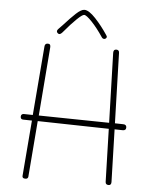

<svg xmlns="http://www.w3.org/2000/svg" viewBox="-61 -967 805 1021"><g transform="rotate(5 342.0 -456.0)"><path d="M624 -313Q624 -297 607 -297L563 -298L571 -17Q571 0 557 0Q540 0 540 -16L532 -298L152 -306L128 -6Q126 5 113 5Q95 5 97 -10L121 -306L74 -307Q60 -307 60 -322Q60 -330 64.5 -333.5Q69 -337 75 -337L123 -336L153 -704Q154 -721 170 -721Q186 -721 184 -702L155 -336L531 -330L520 -703Q520 -721 535 -721Q551 -721 551 -705L562 -330L606 -329Q624 -329 624 -313ZM453 -779Q421 -827 391 -858.5Q361 -890 349 -890Q339 -890 310 -862Q281 -834 246 -792Q234 -777 226 -777Q221 -777 216.5 -781.5Q212 -786 212 -791Q212 -797 218 -803L242 -828Q277 -867 304 -892Q331 -917 348 -917Q372 -917 408 -878.5Q444 -840 475 -793Q479 -787 479 -784Q479 -780 475 -776Q471 -772 466 -772Q458 -772 453 -779Z"/></g></svg>

Font: Mali ExtraLight
Style: Regular
Weight: 275
Version: Version 1.000; ttfautohint (v1.6)